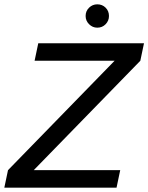

<svg xmlns="http://www.w3.org/2000/svg" viewBox="-28 -868 686 888"><path d="M-8 0 9 -81 502 -587H132L149 -668H638L621 -587L128 -81H528L511 0ZM422 -740Q400 -740 384 -756Q368 -772 368 -794Q368 -817 384 -832.5Q400 -848 422 -848Q445 -848 460.5 -832.5Q476 -817 476 -794Q476 -772 460.5 -756Q445 -740 422 -740Z"/></svg>

Font: Atkinson Hyperlegible Next
Style: Italic
Weight: 400
Italic angle: -12°
Designer: Elliott Scott, Megan Eiswerth, Linus Boman, Theodore Petrosky, Letters from Sweden
Foundry: Applied Design Works, Letters from Sweden
Version: Version 2.001